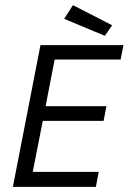

<svg xmlns="http://www.w3.org/2000/svg" viewBox="-20 -725 499 745"><path d="M30 0ZM363 -58H107L146 -256H382L393 -313H157L192 -494H448L459 -550H137L30 0H352ZM415 -627 387 -586 229 -652 263 -705Z"/></svg>

Font: Cambay Devanagari
Style: Italic
Weight: 400
Italic angle: -11°
Designer: Pooja Saxena
Foundry: Pooja Saxena
Version: Version 1.018;PS 001.018;hotconv 1.0.70;makeotf.lib2.5.58329